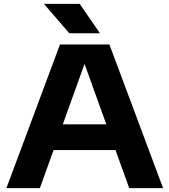

<svg xmlns="http://www.w3.org/2000/svg" viewBox="-20 -969 872 989"><path d="M645.5 0 575 -196H256L185.5 0H13L289 -740H543.5L820 0ZM303.5 -328.5H527.5L415.5 -640ZM337 -797.5 206.5 -949H390.5L495 -797.5Z"/></svg>

Font: Encode Sans Expanded
Style: Bold
Weight: 700
Width: 7
Designer: Multiple Designers
Foundry: Impallari Type
Version: Version 2.000